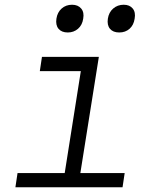

<svg xmlns="http://www.w3.org/2000/svg" viewBox="-20 -790 640 810"><path d="M45 0 54 -60H253L321 -490H148L157 -550H397L319 -60H506L497 0ZM483 -653Q457 -653 444 -668.5Q431 -684 435 -711Q439 -738 457.5 -754Q476 -770 502 -770Q527 -770 540 -754Q553 -738 548 -711Q544 -684 526.5 -668.5Q509 -653 483 -653ZM266 -653Q240 -653 227 -668.5Q214 -684 218 -711Q222 -738 240 -754Q258 -770 284 -770Q309 -770 322.5 -754Q336 -738 331 -711Q327 -684 309 -668.5Q291 -653 266 -653Z"/></svg>

Font: NKDuy Mono ExtraLight
Style: Italic
Weight: 200
Italic angle: -9°
Monospace: yes
Designer: NKDuy
Foundry: NKDuy
Version: Version 2.251; ttfautohint (v1.8.4.7-5d5b)